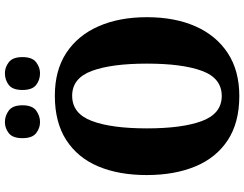

<svg xmlns="http://www.w3.org/2000/svg" viewBox="-124 -840 974 765"><g transform="rotate(-90 362.5 -457.0)"><path d="M363 10Q257 10 187 -36Q117 -82 82.5 -165Q48 -248 48 -359Q48 -470 82.5 -552Q117 -634 187.5 -679.5Q258 -725 364 -725Q465 -725 534.5 -679.5Q604 -634 640.5 -551.5Q677 -469 677 -358Q677 -247 640.5 -164.5Q604 -82 534 -36Q464 10 363 10ZM363 -60Q434 -60 463 -138.5Q492 -217 492 -358Q492 -499 463 -577.5Q434 -656 364 -656Q293 -656 263.5 -577.5Q234 -499 234 -358Q234 -217 263.5 -138.5Q293 -60 363 -60ZM454 -784Q427 -784 407 -799.5Q387 -815 387 -854Q387 -893 407 -908.5Q427 -924 454 -924Q477 -924 497.5 -908.5Q518 -893 518 -854Q518 -815 497.5 -799.5Q477 -784 454 -784ZM259 -784Q235 -784 215 -799.5Q195 -815 195 -854Q195 -893 215 -908.5Q235 -924 259 -924Q284 -924 305 -908.5Q326 -893 326 -854Q326 -815 305 -799.5Q284 -784 259 -784Z"/></g></svg>

Font: Noto Serif Lao Condensed Black
Style: Regular
Weight: 900
Width: 3
Designer: Monotype Design Team
Foundry: Monotype Imaging Inc.
Version: Version 2.003; ttfautohint (v1.8.4.7-5d5b)